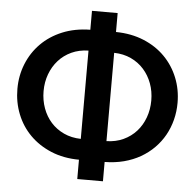

<svg xmlns="http://www.w3.org/2000/svg" viewBox="-56 -837 965 950"><g transform="rotate(5 426.0 -362.0)"><path d="M490 -143.5Q536.5 -144.5 574 -162Q611.5 -179.5 638 -209Q664.5 -238.5 679 -278.2Q693.5 -318 693.5 -363Q693.5 -408 679 -447.2Q664.5 -486.5 638 -516.2Q611.5 -546 574 -563.5Q536.5 -581 490 -582ZM362.5 -582Q316 -581 278.2 -563.5Q240.5 -546 214 -516.2Q187.5 -486.5 173 -447.2Q158.5 -408 158.5 -363Q158.5 -318 173 -278.2Q187.5 -238.5 214 -209Q240.5 -179.5 278.2 -162Q316 -144.5 362.5 -143.5ZM490 -685.5Q566.5 -684.5 628.2 -659Q690 -633.5 733.5 -589.5Q777 -545.5 800.5 -487.2Q824 -429 824 -363Q824 -319 813.5 -278Q803 -237 783 -201.2Q763 -165.5 733.8 -136Q704.5 -106.5 667.5 -85.2Q630.5 -64 585.8 -52.2Q541 -40.5 490 -40V56H362.5V-40Q285.5 -40.5 223.8 -66.2Q162 -92 118.5 -135.8Q75 -179.5 51.8 -238Q28.5 -296.5 28.5 -363Q28.5 -429 52 -487.2Q75.5 -545.5 119 -589.5Q162.5 -633.5 224.2 -659Q286 -684.5 362.5 -685.5V-779.5H490Z"/></g></svg>

Font: Lato 2
Style: Bold
Weight: 700
Designer: Lukasz Dziedzic with Adam Twardoch and Botio Nikoltchev
Foundry: tyPoland Lukasz Dziedzic
Version: Version 2.015; 2015-08-06; http://www.latofonts.com/